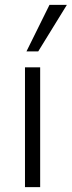

<svg xmlns="http://www.w3.org/2000/svg" viewBox="-20 -764 293 784"><path d="M82 0V-489H144V0ZM88 -554 182 -744H253L136 -554Z"/></svg>

Font: Nunito Sans 10pt SemiCondensed Light
Style: Regular
Weight: 300
Width: 4
Designer: Vernon Adams
Foundry: Vernon Adams
Version: Version 3.101;gftools[0.9.27]